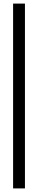

<svg xmlns="http://www.w3.org/2000/svg" viewBox="-20 -930 212 1070"><path d="M53 -910H119V120H53Z"/></svg>

Font: Big Shoulders Stencil Display
Style: Regular
Weight: 400
Designer: Patric King
Foundry: XO Type Co
Version: Version 1.000